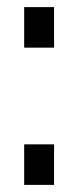

<svg xmlns="http://www.w3.org/2000/svg" viewBox="-20 -520 220 540"><path d="M132 -114V0H48V-114ZM132 -500V-386H48V-500Z"/></svg>

Font: Pathway Extreme
Style: Regular
Weight: 400
Designer: Eduardo Rodriguez Tunni
Foundry: Eduardo Rodriguez Tunni
Version: Version 1.001;gftools[0.9.26]